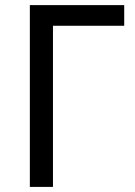

<svg xmlns="http://www.w3.org/2000/svg" viewBox="-20 -734 531 754"><path d="M467.8 -713.9V-632.8H188V0H97.2V-713.9Z"/></svg>

Font: Droid Sans
Style: Regular
Weight: 400
Foundry: Ascender Corporation
Version: Version 1.00 build 114